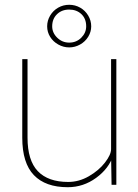

<svg xmlns="http://www.w3.org/2000/svg" viewBox="-20 -772 578 802"><path d="M73 -197V-525H95V-197Q95 -102 138 -57Q181 -12 265 -12Q310 -12 351.5 -36Q393 -60 418.5 -93Q444 -126 444 -149V-525H466V0H446L444 -121L453 -123Q435 -68 381.5 -29Q328 10 263 10Q170 10 121.5 -40.5Q73 -91 73 -197ZM177 -662Q177 -686 189.5 -707Q202 -728 223 -740Q244 -752 269 -752Q294 -752 315 -740Q336 -728 348.5 -707Q361 -686 361 -662Q361 -639 348.5 -618.5Q336 -598 314.5 -586Q293 -574 269 -574Q245 -574 223.5 -586Q202 -598 189.5 -618Q177 -638 177 -662ZM340 -662Q340 -694 320 -713Q300 -732 269 -732Q238 -732 218 -712.5Q198 -693 198 -662Q198 -635 219 -614.5Q240 -594 269 -594Q299 -594 319.5 -614.5Q340 -635 340 -662Z"/></svg>

Font: Easer Grotesk Variable
Style: Regular
Weight: 400
Designer: Boardeaser, Bonnie Shaver-Troup, Thomas Jockin
Foundry: Lexend
Version: Version 1.001;Glyphs 3.1.2 (3151)